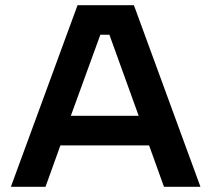

<svg xmlns="http://www.w3.org/2000/svg" viewBox="-20 -720 814 740"><path d="M278.9 -700H496.1L752.6 0H612L554.6 -159.7H212.8L155.4 0H21.9ZM514.5 -273.7 401.7 -586H366.7L253 -273.7Z"/></svg>

Font: AF Albert Sans Medium
Style: Regular
Weight: 500
Designer: Andreas Rasmussen
Foundry: a.Foundry
Version: Version 1.300;Glyphs 3.2 (3231)